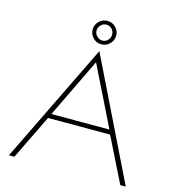

<svg xmlns="http://www.w3.org/2000/svg" viewBox="-135 -1075 1083 1189"><g transform="rotate(15 406.5 -481.0)"><path d="M781 0H746L604 -286H206L67 0H32L406 -768ZM592 -315 404 -696 220 -315ZM331 -888Q331 -918 353.5 -940Q376 -962 407 -962Q438 -962 460 -940Q482 -918 482 -888Q482 -857 460 -834.5Q438 -812 408 -812H404Q374 -812 352.5 -834.5Q331 -857 331 -888ZM456 -887Q456 -908 441.5 -923Q427 -938 407 -938Q386 -938 371 -922.5Q356 -907 356 -887Q356 -867 371 -851.5Q386 -836 407 -836Q427 -836 441.5 -851Q456 -866 456 -887Z"/></g></svg>

Font: Poiret One
Style: Regular
Weight: 400
Designer: Denis Masharov (denis.masharov@gmail.com), Cyreal (Charset Expansion)
Foundry: Denis Masharov
Version: Version 1.101